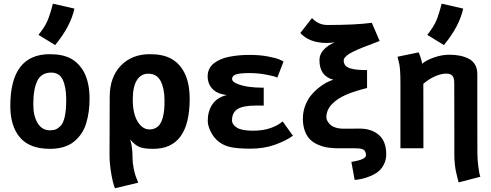

<svg xmlns="http://www.w3.org/2000/svg" viewBox="-20 -794 2628 1028"><path d="M186 -607.4Q218.8 -647.9 233.2 -680.7Q247.6 -713.4 263.2 -774.4L378.4 -748Q358.4 -653.8 275.4 -552.7ZM305.2 -120.6Q334.5 -152.8 334.5 -258.8Q334.5 -258.8 334.5 -266.6Q333.5 -331.1 315.4 -368.2Q297.4 -405.3 253.9 -405.3Q201.7 -405.3 179.9 -361.3Q158.2 -317.4 158.2 -235.4Q158.2 -172.9 181.6 -134.5Q205.1 -96.2 248 -96.2Q267.6 -96.7 279.5 -101.8Q291.5 -106.9 305.2 -120.6ZM247.6 2.9Q138.7 2.9 86.9 -57.9Q35.2 -118.7 35.2 -226.6Q35.2 -503.9 246.6 -503.9Q316.9 -503.9 360.6 -479.7Q404.3 -455.6 430.7 -405.8Q459.5 -350.1 459.5 -265.1Q459.5 -229 455.1 -196.8Q450.7 -164.6 441.4 -133.8Q432.1 -103 415.5 -78.6Q398.9 -54.2 376.2 -35.6Q353.5 -17.1 321 -7.1Q288.6 2.9 248.5 2.9Z M860.8 -252.4Q860.8 -252.4 860.8 -259.8Q860.4 -321.8 839.8 -360.6Q819.3 -399.4 773.4 -399.4Q735.4 -399.4 713.1 -365Q690.9 -330.6 690.9 -260.3Q690.9 -186.5 716.6 -143.8Q742.2 -101.1 780.3 -101.1Q799.8 -101.1 814.2 -109.1Q828.6 -117.2 837.4 -130.6Q846.2 -144 851.6 -164.3Q856.9 -184.6 858.9 -205.3Q860.8 -226.1 860.8 -252.4ZM567.4 -274.4Q567.4 -380.4 626.5 -442.1Q685.5 -503.9 782.7 -503.9Q853 -503.9 896.7 -479.7Q940.4 -455.6 966.8 -405.8Q995.6 -350.1 995.6 -265.1Q995.6 2.9 800.8 2.9H799.8Q750.5 2.9 726.1 -7.3Q701.7 -17.6 677.2 -46.9Q689.5 -7.3 689.5 48.3Q689.5 77.6 695.6 106.9Q701.7 136.2 706.1 148.2Q710.4 160.2 720.2 184.1L595.7 213.9Q585 189.9 575.7 136.2Q566.4 82.5 566.4 34.2Z M1548.3 -67.4Q1513.7 -41.5 1454.1 -19.8Q1394.5 2 1321.8 2Q1253.9 2 1215.8 -6.1Q1177.7 -14.2 1150.9 -35.6Q1124 -56.6 1108.2 -89.1Q1092.3 -121.6 1092.3 -147Q1092.3 -198.2 1117.2 -235.4Q1142.1 -272.5 1194.8 -285.2Q1142.1 -291 1116.9 -318.6Q1091.8 -346.2 1091.8 -385.3Q1091.8 -407.2 1100.6 -425Q1109.4 -442.9 1125.2 -455.1Q1141.1 -467.3 1161.9 -476.3Q1182.6 -485.4 1208 -490.2Q1233.4 -495.1 1259.3 -497.6Q1285.2 -500 1313.5 -500H1319.8Q1371.1 -500 1414.3 -491.7Q1457.5 -483.4 1473.6 -476.6Q1489.7 -469.7 1498 -464.4L1464.8 -378.4Q1453.6 -385.3 1407.7 -394Q1361.8 -402.8 1314.5 -402.8Q1268.6 -402.8 1245.6 -396.2Q1222.7 -389.6 1222.7 -371.6Q1222.7 -355.5 1252.4 -344.2Q1282.2 -333 1315.4 -328.9Q1348.6 -324.7 1377.4 -324.7H1380.9H1383.3H1392.1V-228.5Q1385.7 -228.5 1373 -228.8Q1360.4 -229 1354 -229Q1281.7 -229 1252 -210.2Q1222.2 -191.4 1222.2 -149.4Q1222.2 -127.4 1248 -110.8Q1273.9 -94.2 1334 -94.2Q1389.6 -94.2 1430.2 -108.9Q1470.7 -123.5 1493.2 -144Z M1650.4 -697.3Q1685.5 -660.2 1732.4 -660.2Q1884.8 -660.2 1970.7 -671.9L2012.7 -574.7Q2001.5 -569.8 1972.9 -559.3Q1944.3 -548.8 1921.1 -539.6Q1897.9 -530.3 1873.3 -518.6Q1848.6 -506.8 1834.5 -494.4Q1820.3 -481.9 1820.3 -470.7Q1820.3 -454.1 1829.1 -443.6Q1837.9 -433.1 1856 -427.7Q1874 -422.4 1894.3 -420.7Q1914.6 -418.9 1945.3 -418.9V-322.8Q1876.5 -305.7 1830.6 -285.6Q1784.7 -265.6 1756.1 -235.1Q1727.5 -204.6 1727.5 -165.5Q1727.5 -157.7 1731.9 -148.4Q1736.3 -139.2 1745.8 -128.9Q1755.4 -118.7 1774.4 -111.8Q1793.5 -105 1819.3 -105Q1819.8 -105 1861.8 -105.2Q1903.8 -105.5 1904.3 -105.5Q1969.2 -105.5 2008.5 -71.5Q2047.9 -37.6 2047.9 32.2Q2047.9 62 2035.6 85.9Q2023.4 109.9 2005.9 124Q1988.3 138.2 1963.9 148.4Q1939.5 158.7 1919.7 163.1Q1899.9 167.5 1878.9 169.4L1861.3 72.8Q1939.5 60.5 1939.5 37.6Q1939.5 16.6 1927.5 8.3Q1915.5 0 1883.8 0H1874H1793.9Q1762.2 0 1736.1 -3.9Q1710 -7.8 1684.3 -18.6Q1658.7 -29.3 1641.1 -46.4Q1623.5 -63.5 1612.5 -92.3Q1601.6 -121.1 1601.6 -158.7Q1601.6 -193.8 1613.3 -225.8Q1625 -257.8 1642.6 -280.3Q1660.2 -302.7 1682.9 -321.3Q1705.6 -339.8 1725.8 -350.6Q1746.1 -361.3 1764.6 -367.2Q1690.4 -386.7 1690.4 -472.2Q1690.4 -503.4 1713.4 -528.1Q1736.3 -552.7 1772.5 -566.9Q1744.1 -564 1729.5 -564Q1637.2 -564 1587.9 -617.2Z M2267.6 -607.4Q2300.3 -647.9 2314.7 -680.7Q2329.1 -713.4 2344.7 -774.4L2460 -748Q2439.9 -653.8 2356.9 -552.7ZM2535.6 -144.5 2536.1 29.8Q2536.1 56.2 2540.8 95.9Q2545.4 135.7 2551.8 152.3L2435.5 182.6Q2433.6 175.3 2428.5 155Q2423.3 134.8 2420.7 122.3Q2418 109.9 2415.3 85.4Q2412.6 61 2412.6 33.2V-102.5L2412.1 -350.1Q2412.1 -377.4 2401.9 -388.7Q2391.6 -399.9 2367.2 -399.9Q2342.8 -399.9 2309.6 -385.5Q2276.4 -371.1 2246.6 -345.2L2247.1 0H2124V-344.7Q2124 -387.2 2122.3 -412.4Q2120.6 -437.5 2118.2 -449.7Q2115.7 -461.9 2108.4 -490.2L2221.7 -513.7Q2236.8 -477.5 2240.2 -452.6Q2261.7 -471.7 2303.7 -486.3Q2345.7 -501 2384.8 -501Q2416.5 -501 2442.4 -495.8Q2468.3 -490.7 2490 -479.5Q2511.7 -468.3 2523.7 -447.3Q2535.6 -426.3 2535.6 -397.5Z"/></svg>

Font: Fantasque Sans Mono
Style: Bold
Weight: 700
Monospace: yes
Designer: Jany Belluz
Version: Version 1.8.0 ; ttfautohint (v1.8.2)